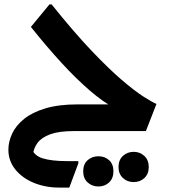

<svg xmlns="http://www.w3.org/2000/svg" viewBox="-20 -594 764 870"><path d="M313 0Q247 0 207.5 14.5Q168 29 150 53.5Q132 78 129 109L121 74Q133 111 173.5 123.5Q214 136 282 136H335V146L294 256H248Q186 256 133.5 234.5Q81 213 49.5 174Q18 135 18 84Q18 48 35 11.5Q52 -25 89 -55Q126 -85 186 -103Q246 -121 332 -121H530L498 -105Q447 -132 386 -184.5Q325 -237 258 -310Q191 -383 120 -472L204 -574H214Q315 -448 394 -365Q473 -282 531.5 -232Q590 -182 629 -157Q668 -132 689 -123L641 0ZM517 163Q517 131 537 112.5Q557 94 586 94Q614 94 634 112.5Q654 131 654 163Q654 194 634.5 212.5Q615 231 585 231Q557 231 537 212.5Q517 194 517 163ZM357 182Q357 150 377 132Q397 114 426 114Q455 114 474.5 132Q494 150 494 182Q494 214 474.5 232.5Q455 251 426 251Q397 251 377 232.5Q357 214 357 182Z"/></svg>

Font: Kufam SemiBold
Style: Italic
Weight: 600
Italic angle: -11°
Designer: Artur Schmal
Foundry: Original Type
Version: Version 1.301; ttfautohint (v1.8.3)